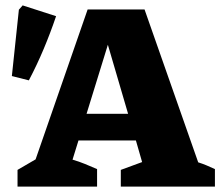

<svg xmlns="http://www.w3.org/2000/svg" viewBox="-20 -692 817 712"><path d="M715 -90Q731 -85 746.5 -78.5Q762 -72 777 -65V0H428V-62L507 -91L484 -171H271L249 -100Q273 -93 295 -84Q317 -75 340 -65V0H45V-62L112 -101L305 -657H516ZM301 -270H455L380 -526ZM87 -394 24 -410 50 -656 64 -672 188 -632Q167 -570 142 -510.5Q117 -451 87 -394Z"/></svg>

Font: Piazzolla SC ExtraBold
Style: Regular
Weight: 800
Designer: Juan Pablo del Peral
Foundry: Huerta Tipografica
Version: Version 1.330